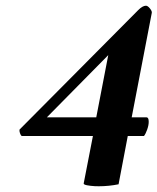

<svg xmlns="http://www.w3.org/2000/svg" viewBox="-20 -647 551 672"><path d="M490.7 -627Q497.1 -627 504.9 -617.2Q512.7 -607.4 511.2 -601.6L440.9 -236.3H492.7Q500.5 -236.3 500.5 -220.7Q500.5 -208.5 495.1 -193.4Q489.7 -178.2 483.9 -170.9H427.2L395 -2Q360.8 4.9 325.7 4.9Q318.8 4.9 311.8 4.6Q304.7 4.4 297.6 3.4Q290.5 2.4 284.9 1.5Q279.3 0.5 275.9 -1.2Q272.5 -2.9 272.9 -4.9L305.2 -170.9H56.2Q52.2 -173.8 49.8 -181.2Q47.4 -188.5 48.3 -193.4L463.4 -611.3Q479 -627 490.7 -627ZM358.9 -454.1 144 -236.3H316.9Z"/></svg>

Font: Crimson
Style: BoldItalic
Weight: 700
Italic angle: -11°
Version: Version 0.8